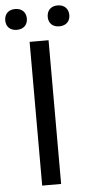

<svg xmlns="http://www.w3.org/2000/svg" viewBox="-80 -912 436 946"><g transform="rotate(-5 137.5 -439.0)"><path d="M-21 -826.7C-21 -797.4 -2.9 -775.4 32.2 -775.4C67.4 -775.4 85.9 -797.4 85.9 -826.7C85.9 -856 67.4 -878.4 32.2 -878.4C-2.9 -878.4 -21 -856 -21 -826.7ZM189 -825.7C189 -796.4 207 -774.4 242.2 -774.4C277.3 -774.4 295.9 -796.4 295.9 -825.7C295.9 -855 277.3 -877.9 242.2 -877.9C207 -877.9 189 -855 189 -825.7ZM183.1 -710.9H89.4V0H183.1Z"/></g></svg>

Font: Roboto
Style: Regular
Weight: 400
Designer: Google
Version: Version 2.137; 2017